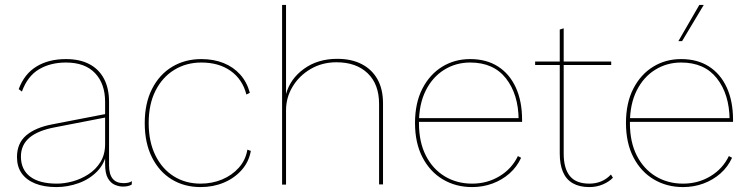

<svg xmlns="http://www.w3.org/2000/svg" viewBox="-20 -750 3046 780"><path d="M407 -336Q407 -410 366 -453Q325 -496 248 -496Q185 -496 138.5 -468.5Q92 -441 69 -378L56 -388Q79 -450 128.5 -480Q178 -510 248 -510Q304 -510 343 -489.5Q382 -469 402.5 -430Q423 -391 423 -336V-78Q423 -6 482 -6Q504 -6 516 -14L515 0Q501 8 479 8Q464 8 447 1Q430 -6 418.5 -25.5Q407 -45 407 -84V-130L414 -136Q407 -87 375.5 -54.5Q344 -22 299.5 -6Q255 10 209 10Q159 10 123 -4.5Q87 -19 68 -46Q49 -73 49 -112Q49 -168 86.5 -200Q124 -232 193 -245L410 -287V-273L204 -233Q134 -220 99.5 -190.5Q65 -161 65 -114Q65 -61 102.5 -32.5Q140 -4 211 -4Q241 -4 274.5 -13Q308 -22 338.5 -41.5Q369 -61 388 -91.5Q407 -122 407 -165Z M798 -510Q848 -510 888 -494Q928 -478 955.5 -447.5Q983 -417 995 -373L981 -366Q965 -428 917 -462Q869 -496 798 -496Q737 -496 688.5 -466.5Q640 -437 612 -382Q584 -327 584 -250Q584 -174 611.5 -118.5Q639 -63 686.5 -33.5Q734 -4 795 -4Q842 -4 882.5 -21Q923 -38 950.5 -69Q978 -100 985 -142L999 -137Q991 -92 961.5 -59Q932 -26 889 -8Q846 10 795 10Q729 10 678 -21Q627 -52 597.5 -110.5Q568 -169 568 -250Q568 -331 598 -389.5Q628 -448 680 -479Q732 -510 798 -510Z M1126 0V-730H1142V-368Q1159 -430 1215 -470.5Q1271 -511 1350 -511Q1408 -511 1449.5 -489.5Q1491 -468 1513.5 -428Q1536 -388 1536 -330V-1H1520V-328Q1520 -408 1473.5 -452.5Q1427 -497 1347 -497Q1289 -497 1242.5 -470Q1196 -443 1169 -398.5Q1142 -354 1142 -302V0Z M1898 10Q1832 10 1779.5 -21Q1727 -52 1696.5 -110.5Q1666 -169 1666 -250Q1666 -332 1696 -390Q1726 -448 1776.5 -479Q1827 -510 1890 -510Q1956 -510 2003 -480Q2050 -450 2075.5 -394.5Q2101 -339 2101 -262Q2101 -261 2101 -259Q2101 -257 2101 -255H1674V-270H2094L2087 -264Q2086 -367 2035.5 -431.5Q1985 -496 1890 -496Q1832 -496 1784.5 -466.5Q1737 -437 1709.5 -382Q1682 -327 1682 -250Q1682 -173 1710 -118Q1738 -63 1787 -33.5Q1836 -4 1898 -4Q1959 -4 2009 -34Q2059 -64 2084 -116L2097 -109Q2080 -72 2050 -45.5Q2020 -19 1981 -4.5Q1942 10 1898 10Z M2270 -635V-126Q2270 -66 2295 -35Q2320 -4 2374 -4Q2400 -4 2422 -13Q2444 -22 2462 -41L2470 -28Q2455 -12 2429.5 -1Q2404 10 2374 10Q2334 10 2307 -5.5Q2280 -21 2267 -51.5Q2254 -82 2254 -126V-630ZM2463 -500V-486H2154V-500Z M2755 10Q2689 10 2636.5 -21Q2584 -52 2553.5 -110.5Q2523 -169 2523 -250Q2523 -332 2553 -390Q2583 -448 2633.5 -479Q2684 -510 2747 -510Q2813 -510 2860 -480Q2907 -450 2932.5 -394.5Q2958 -339 2958 -262Q2958 -261 2958 -259Q2958 -257 2958 -255H2531V-270H2951L2944 -264Q2943 -367 2892.5 -431.5Q2842 -496 2747 -496Q2689 -496 2641.5 -466.5Q2594 -437 2566.5 -382Q2539 -327 2539 -250Q2539 -173 2567 -118Q2595 -63 2644 -33.5Q2693 -4 2755 -4Q2816 -4 2866 -34Q2916 -64 2941 -116L2954 -109Q2937 -72 2907 -45.5Q2877 -19 2838 -4.5Q2799 10 2755 10ZM2821 -730H2839L2751 -583H2736Z"/></svg>

Font: Work Sans Thin
Style: Regular
Weight: 250
Designer: Wei Huang
Foundry: Wei Huang
Version: Version 2.012